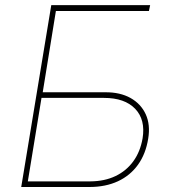

<svg xmlns="http://www.w3.org/2000/svg" viewBox="-20 -748 686 768"><path d="M64.9 0 185.1 -727.5H580.6L575.7 -704.1H203.6L150.9 -378.9H400.9Q460.4 -379.4 502.2 -356Q543.9 -332.5 563 -290.8Q582 -249 572.8 -193.4Q563 -132.3 532 -89.1Q501 -45.9 451.7 -22.9Q402.3 0 337.4 0ZM91.3 -22.5H341.3Q398.4 -22.9 441.9 -43.7Q485.4 -64.5 513.2 -102.8Q541 -141.1 550.3 -194.3Q562.5 -269 520.8 -312.7Q479 -356.4 396 -356.4H146Z"/></svg>

Font: Inter 16pt Thin
Style: Italic
Weight: 250
Italic angle: -9.3988°
Version: Version 4.001;git-66647c0bb